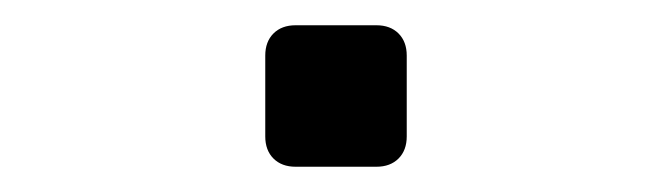

<svg xmlns="http://www.w3.org/2000/svg" viewBox="-20 -443 532 152"><path d="M278 -311H214Q203 -311 196.5 -317.5Q190 -324 190 -335V-399Q190 -410 196.5 -416.5Q203 -423 214 -423H278Q289 -423 295.5 -416.5Q302 -410 302 -399V-335Q302 -324 295.5 -317.5Q289 -311 278 -311Z"/></svg>

Font: Shippori Gochic B2 Bold
Style: Regular
Weight: 700
Designer: FONTDASU
Foundry: FONTDASU / Google Inc. / but / Adobe
Version: Version 1.130